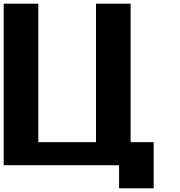

<svg xmlns="http://www.w3.org/2000/svg" viewBox="-20 -895 977 1040"><path d="M625 125H812.5V-125H687.5V-875H500V-125H187.5V-875H0V0H625Z"/></svg>

Font: Faithful 32x
Style: Semibold
Weight: 400
Foundry: Faithful Resource Pack
Version: Version 1.0; January 27, 2023